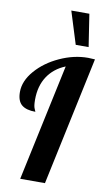

<svg xmlns="http://www.w3.org/2000/svg" viewBox="-107 -1050 611 1100"><g transform="rotate(10 198.5 -500.0)"><path d="M215 -1000 274 -811H349L320 -1000ZM239 -679 94 0H238L397 -748C379.7 -749.3 366.3 -750 357 -750C302.3 -750 247.7 -737.5 193 -712.5C138.3 -687.5 93.5 -654.8 58.5 -614.5C23.5 -574.2 6 -532.7 6 -490C6 -455.3 14.8 -430.5 32.5 -415.5C50.2 -400.5 77 -393 113 -393C113 -394.3 110.7 -399.8 106 -409.5C101.3 -419.2 99 -436.3 99 -461C99 -514.3 111.2 -559.5 135.5 -596.5C159.8 -633.5 194.3 -661 239 -679Z"/></g></svg>

Font: DonutKreme
Style: Regular
Weight: 400
Designer: Impallari Type
Foundry: Impallari Type
Version: Version 2.100